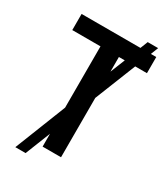

<svg xmlns="http://www.w3.org/2000/svg" viewBox="-204 -853 892 1020"><g transform="rotate(30 242.5 -342.5)"><path d="M186 0H299V-364L399 -615H471V-714H438L456 -760H392L374 -714H13V-615H186V-239L62 75H125L186 -79ZM299 -615H335L299 -525Z"/></g></svg>

Font: Noto Sans UI SemiCondensed Medium
Style: Regular
Weight: 500
Width: 4
Designer: Monotype Design Team
Foundry: Monotype Imaging Inc.
Version: Version 1.901